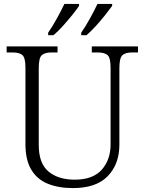

<svg xmlns="http://www.w3.org/2000/svg" viewBox="-20 -951 740 981"><path d="M353 10Q278 10 223.5 -12.5Q169 -35 139.5 -84.5Q110 -134 110 -215V-605Q110 -656 94.5 -669.5Q79 -683 45 -683H14V-714H274V-683H243Q209 -683 193.5 -669Q178 -655 178 -603V-210Q178 -116 228 -74.5Q278 -33 361 -33Q455 -33 500 -84Q545 -135 545 -213V-605Q545 -656 529.5 -669.5Q514 -683 479 -683H449V-714H685V-683H655Q621 -683 605.5 -669Q590 -655 590 -603V-212Q590 -113 531 -51.5Q472 10 353 10ZM395 -784Q416 -814 439 -855.5Q462 -897 478 -931H553V-921Q541 -904 518.5 -875.5Q496 -847 469.5 -818Q443 -789 422 -771H395ZM226 -784Q247 -814 270 -855.5Q293 -897 309 -931H384V-921Q373 -904 350 -875.5Q327 -847 301 -818Q275 -789 253 -771H226Z"/></svg>

Font: Noto Serif Hentaigana Light
Style: Regular
Weight: 300
Designer: Kazuhiro Yamada
Foundry: nipponia
Version: Version 1.000; ttfautohint (v1.8.4.7-5d5b)